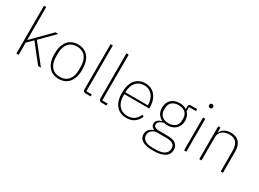

<svg xmlns="http://www.w3.org/2000/svg" viewBox="-38 -1551 3467 2575"><g transform="rotate(30 1695.5 -264.0)"><path d="M100 0H135V-189L221 -274L437 0H480L246 -297L455 -508H411L218 -313L138 -232H135V-740H100Z M759 12C892 12 974 -82 974 -254C974 -427 892 -520 759 -520C626 -520 544 -427 544 -254C544 -82 626 12 759 12ZM759 -19C647 -19 582 -98 582 -227V-281C582 -411 647 -489 759 -489C871 -489 936 -411 936 -281V-227C936 -98 871 -19 759 -19Z M1249 0V-31H1166V-740H1131V-42C1131 -15 1145 0 1174 0Z M1495 0V-31H1412V-740H1377V-42C1377 -15 1391 0 1420 0Z M1807 12C1904 12 1971 -40 2001 -120L1974 -135C1944 -59 1887 -19 1807 -19C1693 -19 1626 -101 1626 -225V-252H2012V-268C2012 -421 1928 -520 1803 -520C1670 -520 1589 -425 1589 -254C1589 -82 1673 12 1807 12ZM1803 -489C1905 -489 1974 -408 1974 -286V-280H1626V-284C1626 -408 1692 -489 1803 -489Z M2575 63C2575 -12 2525 -59 2407 -59H2278C2213 -59 2193 -83 2193 -111C2193 -147 2224 -170 2278 -185C2297 -181 2313 -178 2333 -178C2440 -178 2512 -247 2512 -349C2512 -400 2494 -442 2464 -472V-536H2572V-567H2475C2451 -567 2440 -554 2440 -530V-490C2412 -510 2376 -520 2332 -520C2223 -520 2154 -452 2154 -349C2154 -274 2189 -222 2247 -196V-193C2201 -180 2161 -153 2161 -106C2161 -73 2177 -49 2212 -37V-33C2153 -14 2117 24 2117 83C2117 161 2181 212 2333 212C2488 212 2575 165 2575 63ZM2540 65C2540 145 2467 181 2360 181H2305C2208 181 2152 139 2152 79C2152 22 2190 -11 2246 -26H2405C2506 -26 2540 8 2540 65ZM2333 -209C2246 -209 2193 -259 2193 -331V-367C2193 -439 2244 -489 2333 -489C2421 -489 2473 -439 2473 -367V-331C2473 -259 2421 -209 2333 -209Z M2715 -665C2736 -665 2744 -677 2744 -691V-700C2744 -714 2735 -726 2714 -726C2693 -726 2685 -714 2685 -700V-691C2685 -677 2694 -665 2715 -665ZM2697 0H2732V-508H2697Z M2967 0V-361C2967 -447 3040 -489 3118 -489C3212 -489 3264 -436 3264 -320V0H3299V-326C3299 -452 3237 -520 3126 -520C3038 -520 2990 -479 2970 -430H2967V-508H2932V0Z"/></g></svg>

Font: IBM Plex Arabic ExtraLight
Style: Regular
Weight: 200
Designer: Mike Abbink, Paul van der Laan, Pieter van Rosmalen, Wael Morcos, Khajak Apelian
Foundry: Bold Monday
Version: Version 1.0